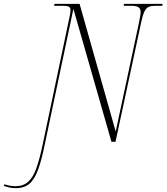

<svg xmlns="http://www.w3.org/2000/svg" viewBox="-192 -734 862 994"><path d="M-109 240Q-129 240 -142.5 237Q-156 234 -172 229L-169 220Q-158 224 -142 227Q-126 230 -112 230Q-72 230 -46.5 207.5Q-21 185 -4 137.5Q13 90 29 14L169 -651Q173 -672 173 -682Q173 -695 164 -699.5Q155 -704 136 -704H88L90 -714H220L407 -53L528 -619Q532 -640 534 -652Q536 -664 536 -672Q536 -690 524 -697Q512 -704 488 -704H448L450 -714H650L648 -704H613Q591 -704 578 -698.5Q565 -693 556 -675Q547 -657 539 -619L406 0H385L188 -688L42 3Q25 89 6.5 141Q-12 193 -39 216.5Q-66 240 -109 240Z"/></svg>

Font: Noto Serif Display Condensed ExtraLight
Style: Italic
Weight: 200
Width: 3
Italic angle: -12°
Designer: Monotype Design Team
Foundry: Monotype Imaging Inc.
Version: Version 2.009